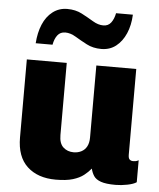

<svg xmlns="http://www.w3.org/2000/svg" viewBox="-54 -796 707 853"><g transform="rotate(5 300.0 -370.0)"><path d="M226 10Q146 10 99 -33.5Q52 -77 52 -163V-511H230V-189Q230 -152 248.5 -135Q267 -118 295 -118Q314 -118 329.5 -126Q345 -134 353.5 -150Q362 -166 362 -190V-511H540V-129Q540 -113 546 -107.5Q552 -102 561 -102Q568 -102 573.5 -103Q579 -104 586 -108V-10Q573 -1 545.5 4.5Q518 10 493 10Q450 10 427.5 2Q405 -6 395.5 -20.5Q386 -35 382 -53Q369 -37 350.5 -22.5Q332 -8 302.5 1Q273 10 226 10ZM85 -586Q88 -633 103.5 -670Q119 -707 147 -728.5Q175 -750 212 -750Q249 -750 277.5 -735Q306 -720 330 -705.5Q354 -691 377 -691Q399 -691 411.5 -707.5Q424 -724 429 -750H504Q502 -703 486 -666Q470 -629 442.5 -607.5Q415 -586 377 -586Q340 -586 311.5 -601Q283 -616 259 -630.5Q235 -645 212 -645Q190 -645 177.5 -629Q165 -613 160 -586Z"/></g></svg>

Font: Chivo Mono Medium ExtraBold
Style: Regular
Weight: 800
Monospace: yes
Version: Version 1.008